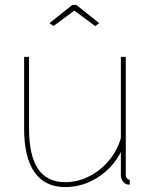

<svg xmlns="http://www.w3.org/2000/svg" viewBox="-20 -750 616 780"><path d="M78 -228V-519H98V-228Q98 -118 134.5 -64Q171 -10 245 -10Q295 -10 341 -33Q387 -56 421.5 -96.5Q456 -137 471 -189V-519H491V-40Q491 -31 495.5 -25.5Q500 -20 507 -20V0Q501 0 498 -0.5Q495 -1 493 -2Q483 -6 477 -16.5Q471 -27 471 -40V-132Q437 -67 376 -28.5Q315 10 245 10Q163 10 120.5 -50Q78 -110 78 -228ZM181 -656 274 -730H290L383 -656L367 -644L282 -707L197 -644Z"/></svg>

Font: Raleway Thin
Style: Regular
Weight: 100
Designer: Matt McInerney, Pablo Impallari, Rodrigo Fuenzalida
Foundry: Matt McInerney, Pablo Impallari, Rodrigo Fuenzalida
Version: Version 4.026